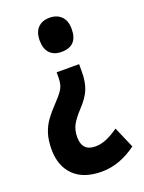

<svg xmlns="http://www.w3.org/2000/svg" viewBox="-140 -621 649 868"><g transform="rotate(-20 184.5 -186.5)"><path d="M265 -274Q265 -225 251 -191Q237 -157 203 -121Q171 -87 157.5 -62Q144 -37 144 -3Q144 64 208 64Q235 64 262 52.5Q289 41 320 19L364 121Q282 181 197 181Q109 181 62.5 135Q16 89 16 9Q16 -34 26 -66Q36 -98 56 -125.5Q76 -153 105 -183Q128 -207 139 -223Q150 -239 153.5 -254Q157 -269 157 -288V-311H265ZM288 -472Q288 -390 210 -390Q174 -390 154 -411Q134 -432 134 -472Q134 -512 154.5 -533Q175 -554 210 -554Q246 -554 267 -533Q288 -512 288 -472Z"/></g></svg>

Font: Noto Sans Arabic ExtCond
Style: Bold
Weight: 700
Width: 2
Designer: Monotype Design Team, Nadine Chahine, Nizar Qandah and Khaled Hosny
Foundry: Monotype Imaging Inc.
Version: Version 2.012; ttfautohint (v1.8.4.7-5d5b)